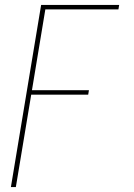

<svg xmlns="http://www.w3.org/2000/svg" viewBox="-20 -540 540 775"><path d="M24 215 146 -520H461L458 -502H163L109 -176H339L336 -158H106L44 215Z"/></svg>

Font: Iosevka Curly Slab Thin
Style: Italic
Weight: 100
Italic angle: -9°
Monospace: yes
Designer: Belleve Invis
Foundry: Belleve Invis
Version: Version 22.1.2; ttfautohint (v1.8.4)